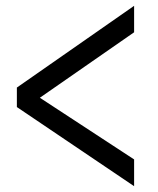

<svg xmlns="http://www.w3.org/2000/svg" viewBox="-20 -693 543 660"><path d="M38 -392V-325L441 -53V-145L117 -357L441 -582V-673Z"/></svg>

Font: Bithumb Trading Sans
Style: Regular
Weight: 400
Designer: HamHyungwon
Foundry: Bithumb
Version: Version 1.300;FEAKit 1.0